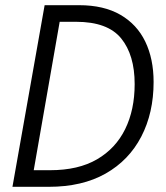

<svg xmlns="http://www.w3.org/2000/svg" viewBox="-20 -720 640 740"><path d="M28 0 152 -700H285Q380 -700 444 -663Q508 -626 540 -559.5Q572 -493 572 -404Q572 -285 524.5 -193.5Q477 -102 387 -51Q297 0 168 0ZM110 -64H173Q282 -64 354 -106Q426 -148 462.5 -222.5Q499 -297 499 -396Q499 -508 447 -572Q395 -636 273 -636H210Z"/></svg>

Font: DM Mono Light
Style: Italic
Weight: 300
Italic angle: -10°
Designer: Colophon Foundry
Foundry: Colophon Foundry
Version: Version 1.000; ttfautohint (v1.8.2.53-6de2)